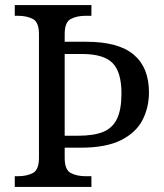

<svg xmlns="http://www.w3.org/2000/svg" viewBox="-20 -734 644 754"><path d="M38 0V-42H51Q85 -42 109 -54.5Q133 -67 133 -114V-600Q133 -647 109 -659.5Q85 -672 51 -672H38V-714H339V-672H316Q282 -672 258 -659.5Q234 -647 234 -600V-570H319Q445 -570 505 -519.5Q565 -469 565 -371Q565 -312 539.5 -262.5Q514 -213 455 -183.5Q396 -154 297 -154H234V-114Q234 -67 258 -54.5Q282 -42 316 -42H339V0ZM287 -201Q348 -201 385 -216Q422 -231 439.5 -267.5Q457 -304 457 -367Q457 -451 422 -486.5Q387 -522 302 -522H234V-201Z"/></svg>

Font: NotoSerif-Regular
Style: Regular
Weight: 400
Designer: Monotype Design Team
Foundry: Monotype Imaging Inc.
Version: Version 2.007; ttfautohint (v1.8) -l 8 -r 50 -G 200 -x 14 -D